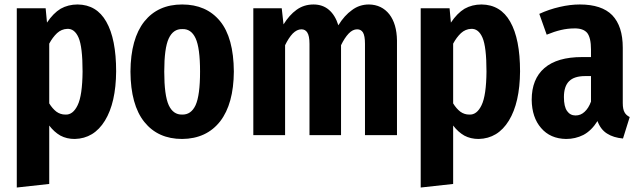

<svg xmlns="http://www.w3.org/2000/svg" viewBox="-20 -604 2861 858"><path d="M327 -584Q285 -584 251 -565Q218 -545 190 -503L184 -567H55V234L200 218V-43Q222 -14 250 2Q278 17 314 17Q400 15 449 -65Q498 -145 499 -285Q499 -430 455 -507Q412 -583 327 -584ZM272 -92Q250 -92 232 -105Q214 -119 200 -142V-409Q215 -437 235 -456Q255 -474 280 -475Q313 -477 331 -436Q349 -395 349 -284Q348 -177 327 -134Q306 -90 272 -92Z M794 -584Q686 -584 625 -508Q564 -431 563 -284Q564 -135 625 -59Q686 17 794 17Q903 16 964 -62Q1024 -140 1025 -284Q1024 -436 963 -510Q902 -584 794 -584ZM794 -474Q834 -476 854 -433Q874 -390 874 -284Q874 -178 854 -134Q834 -91 794 -92Q754 -91 734 -134Q714 -178 714 -284Q714 -389 734 -432Q754 -475 794 -474Z M1629 -584Q1586 -584 1553 -559Q1519 -535 1492 -491Q1478 -536 1450 -560Q1422 -584 1381 -584Q1338 -584 1305 -560Q1273 -537 1247 -495L1239 -567H1112V0H1254V-402Q1270 -435 1288 -454Q1307 -473 1327 -473Q1344 -473 1353 -459Q1363 -444 1363 -408V0H1504V-402Q1520 -435 1538 -454Q1556 -473 1576 -473Q1593 -473 1602 -459Q1611 -444 1611 -408V0H1754V-423Q1753 -497 1720 -540Q1686 -583 1629 -584Z M2132 -584Q2090 -584 2056 -565Q2023 -545 1995 -503L1989 -567H1860V234L2005 218V-43Q2027 -14 2055 2Q2083 17 2119 17Q2205 15 2254 -65Q2303 -145 2304 -285Q2304 -430 2260 -507Q2217 -583 2132 -584ZM2077 -92Q2055 -92 2037 -105Q2019 -119 2005 -142V-409Q2020 -437 2040 -456Q2060 -474 2085 -475Q2118 -477 2136 -436Q2154 -395 2154 -284Q2153 -177 2132 -134Q2111 -90 2077 -92Z M2763 -143V-391Q2763 -487 2716 -536Q2669 -584 2571 -584Q2528 -584 2481 -573Q2433 -562 2390 -542L2423 -449Q2457 -463 2487 -470Q2517 -477 2546 -477Q2586 -478 2604 -457Q2621 -435 2621 -383V-349H2581Q2470 -349 2413 -300Q2356 -251 2356 -158Q2357 -79 2398 -32Q2439 16 2510 17Q2551 17 2587 -1Q2623 -20 2650 -63Q2664 -25 2693 -7Q2721 11 2764 15L2794 -81Q2778 -89 2771 -102Q2763 -116 2763 -143ZM2552 -88Q2528 -88 2514 -108Q2500 -128 2500 -170Q2500 -218 2523 -241Q2546 -264 2595 -264H2621V-150Q2610 -120 2592 -104Q2575 -88 2552 -88Z"/></svg>

Font: Glow Sans SC Compressed
Style: Bold
Weight: 700
Width: 2
Designer: Ryoko NISHIZUKA (kana, bopomofo & ideographs); Paul D. Hunt (Latin, Greek & Cyrillic); Sandoll Communications, Soo-young
Version: Version 0.93